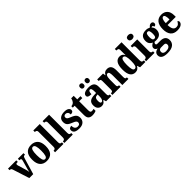

<svg xmlns="http://www.w3.org/2000/svg" viewBox="438 -2635 4735 4735"><g transform="rotate(-45 2806.0 -267.5)"><path d="M72 -435Q62 -463 48.5 -472.5Q35 -482 5 -482V-536H293V-482H264Q228 -482 228 -451Q228 -439 230.5 -427.5Q233 -416 236 -406L293 -218Q302 -187 309 -158Q316 -129 319 -105Q323 -125 327.5 -149.5Q332 -174 339 -197L394 -394Q399 -411 402 -424Q405 -437 405 -452Q405 -465 396 -473.5Q387 -482 368 -482H349V-536H544V-482H523Q505 -482 493.5 -467.5Q482 -453 470 -410L348 0H211Z M817 10Q707 10 644 -59.5Q581 -129 581 -270Q581 -411 641.5 -480Q702 -549 820 -549Q930 -549 993.5 -480Q1057 -411 1057 -270Q1057 10 817 10ZM819 -54Q863 -54 880.5 -109Q898 -164 898 -270Q898 -376 880 -430Q862 -484 818 -484Q775 -484 757.5 -430Q740 -376 740 -270Q740 -164 758 -109Q776 -54 819 -54Z M1111 0V-54H1122Q1146 -54 1162.5 -68Q1179 -82 1179 -125V-646Q1179 -672 1168.5 -685Q1158 -698 1144.5 -702Q1131 -706 1122 -706H1111V-760H1336V-125Q1336 -82 1352.5 -68Q1369 -54 1394 -54H1403V0Z M1436 0V-54H1447Q1471 -54 1487.5 -68Q1504 -82 1504 -125V-646Q1504 -672 1493.5 -685Q1483 -698 1469.5 -702Q1456 -706 1447 -706H1436V-760H1661V-125Q1661 -82 1677.5 -68Q1694 -54 1719 -54H1728V0Z M1954 10Q1885 10 1844.5 -4.5Q1804 -19 1786.5 -45Q1769 -71 1769 -104Q1769 -146 1795.5 -162.5Q1822 -179 1856 -179Q1856 -115 1883.5 -83.5Q1911 -52 1956 -52Q2000 -52 2018 -71.5Q2036 -91 2036 -119Q2036 -151 2011.5 -170Q1987 -189 1932 -211Q1853 -240 1814.5 -277.5Q1776 -315 1776 -387Q1776 -469 1830.5 -508.5Q1885 -548 1974 -548Q2061 -548 2098 -518.5Q2135 -489 2135 -453Q2135 -420 2113.5 -403Q2092 -386 2045 -386Q2045 -436 2021 -462Q1997 -488 1961 -488Q1932 -488 1913.5 -473Q1895 -458 1895 -429Q1895 -397 1917 -378.5Q1939 -360 2002 -336Q2048 -318 2082 -297Q2116 -276 2135 -244Q2154 -212 2154 -164Q2154 -85 2103 -37.5Q2052 10 1954 10Z M2405 10Q2339 10 2301 -25Q2263 -60 2263 -148V-470H2198V-520Q2233 -521 2256 -535Q2279 -549 2292 -565Q2304 -579 2315 -602.5Q2326 -626 2332 -660H2420V-536H2531V-470H2420V-161Q2420 -116 2431 -96Q2442 -76 2473 -76Q2510 -76 2539 -85V-16Q2524 -9 2490 0.5Q2456 10 2405 10Z M2731 10Q2674 10 2633.5 -30Q2593 -70 2593 -153Q2593 -235 2641.5 -274Q2690 -313 2788 -316L2860 -319V-374Q2860 -429 2848.5 -458Q2837 -487 2809 -487Q2783 -487 2770.5 -458.5Q2758 -430 2758 -379Q2693 -379 2661.5 -395Q2630 -411 2630 -447Q2630 -482 2656 -505Q2682 -528 2725.5 -538.5Q2769 -549 2821 -549Q2918 -549 2967 -511Q3016 -473 3016 -379V-125Q3016 -84 3027.5 -69Q3039 -54 3069 -54H3072V0H2889L2869 -67H2860Q2840 -40 2823 -23Q2806 -6 2784.5 2Q2763 10 2731 10ZM2793 -62Q2824 -62 2842.5 -97.5Q2861 -133 2861 -191V-266L2829 -263Q2786 -259 2769.5 -231Q2753 -203 2753 -149Q2753 -107 2762.5 -84.5Q2772 -62 2793 -62ZM2921 -623Q2897 -623 2878.5 -638Q2860 -653 2860 -689Q2860 -726 2878.5 -741Q2897 -756 2921 -756Q2943 -756 2962 -741Q2981 -726 2981 -689Q2981 -653 2962 -638Q2943 -623 2921 -623ZM2734 -623Q2711 -623 2692.5 -638Q2674 -653 2674 -689Q2674 -726 2692.5 -741Q2711 -756 2734 -756Q2757 -756 2776.5 -741Q2796 -726 2796 -689Q2796 -653 2776.5 -638Q2757 -623 2734 -623Z M3111 0V-54H3115Q3145 -54 3161.5 -66Q3178 -78 3178 -123V-417Q3178 -459 3163 -470.5Q3148 -482 3119 -482H3115V-536H3319L3330 -466H3335Q3354 -506 3384 -527.5Q3414 -549 3468 -549Q3538 -549 3574.5 -503.5Q3611 -458 3611 -356V-125Q3611 -79 3623.5 -66.5Q3636 -54 3665 -54H3669V0H3456V-327Q3456 -391 3444.5 -427Q3433 -463 3400 -463Q3375 -463 3360.5 -441Q3346 -419 3340 -383.5Q3334 -348 3334 -308V-119Q3334 -77 3348.5 -65.5Q3363 -54 3392 -54H3395V0Z M3907 10Q3821 10 3774 -56.5Q3727 -123 3727 -267Q3727 -412 3773.5 -480Q3820 -548 3904 -548Q3953 -548 3982.5 -526.5Q4012 -505 4030 -473H4035Q4033 -497 4032.5 -527.5Q4032 -558 4032 -586V-644Q4032 -685 4011.5 -695.5Q3991 -706 3962 -706H3954V-760H4188V-132Q4188 -85 4205 -69.5Q4222 -54 4254 -54H4261V0H4075L4048 -77H4043Q4023 -36 3990.5 -13Q3958 10 3907 10ZM3954 -64Q3999 -64 4015.5 -116Q4032 -168 4032 -269Q4032 -368 4015.5 -421.5Q3999 -475 3955 -475Q3917 -475 3901 -421.5Q3885 -368 3885 -268Q3885 -166 3901 -115Q3917 -64 3954 -64Z M4429 -626Q4393 -626 4368.5 -644Q4344 -662 4344 -698Q4344 -736 4368.5 -753Q4393 -770 4429 -770Q4464 -770 4490 -753Q4516 -736 4516 -698Q4516 -662 4490 -644Q4464 -626 4429 -626ZM4287 0V-54H4297Q4322 -54 4339 -68.5Q4356 -83 4356 -126V-415Q4356 -455 4339 -468.5Q4322 -482 4298 -482H4283V-536H4511V-125Q4511 -82 4528 -68Q4545 -54 4570 -54H4579V0Z M4804 235Q4589 235 4589 100Q4589 48 4622.5 17Q4656 -14 4711 -19Q4685 -30 4662.5 -49.5Q4640 -69 4640 -105Q4640 -138 4664.5 -162.5Q4689 -187 4728 -209Q4685 -225 4656 -263.5Q4627 -302 4627 -364Q4627 -453 4674.5 -501Q4722 -549 4825 -549Q4859 -549 4885 -542Q4911 -535 4935 -521Q4956 -545 4978.5 -562.5Q5001 -580 5035 -580Q5064 -580 5080 -562.5Q5096 -545 5096 -521Q5096 -496 5082 -478Q5068 -460 5031 -460Q5031 -483 5020 -493.5Q5009 -504 4999 -504Q4990 -504 4982.5 -500.5Q4975 -497 4969 -494Q4990 -473 5004.5 -442.5Q5019 -412 5019 -369Q5019 -289 4972.5 -239Q4926 -189 4825 -189Q4815 -189 4798.5 -190Q4782 -191 4774 -193Q4764 -187 4754.5 -173Q4745 -159 4745 -142Q4745 -124 4757 -116.5Q4769 -109 4786 -109H4890Q4981 -109 5025 -68.5Q5069 -28 5069 43Q5069 132 5004 183.5Q4939 235 4804 235ZM4823 -248Q4860 -248 4871.5 -280Q4883 -312 4883 -365Q4883 -419 4871.5 -454Q4860 -489 4823 -489Q4787 -489 4774.5 -453.5Q4762 -418 4762 -364Q4762 -313 4774.5 -280.5Q4787 -248 4823 -248ZM4807 174Q4876 174 4912.5 148.5Q4949 123 4949 79Q4949 20 4886 20H4778Q4763 20 4747 27Q4731 34 4719.5 51Q4708 68 4708 98Q4708 136 4736 155Q4764 174 4807 174Z M5372 10Q5252 10 5193 -62Q5134 -134 5134 -265Q5134 -406 5193.5 -477.5Q5253 -549 5362 -549Q5462 -549 5519.5 -487.5Q5577 -426 5577 -308V-257H5291Q5293 -157 5323 -111Q5353 -65 5410 -65Q5455 -65 5483 -90Q5511 -115 5526 -151Q5540 -146 5550 -134.5Q5560 -123 5560 -106Q5560 -79 5541 -52Q5522 -25 5480.5 -7.5Q5439 10 5372 10ZM5423 -321Q5424 -397 5410 -440.5Q5396 -484 5365 -484Q5334 -484 5314 -442Q5294 -400 5293 -321Z"/></g></svg>

Font: Noto Serif Thai Condensed ExtraBold
Style: Regular
Weight: 800
Width: 3
Designer: Monotype Design Team
Foundry: Monotype Imaging Inc.
Version: Version 2.002; ttfautohint (v1.8.4.7-5d5b)